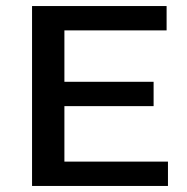

<svg xmlns="http://www.w3.org/2000/svg" viewBox="-20 -615 619 635"><path d="M86 0V-595H531V-514.5H193V-80.5H535.5V0ZM146 -264V-344.5H488V-264Z"/></svg>

Font: Encode Sans SC SemiExpanded Medium
Style: Regular
Weight: 500
Width: 6
Designer: Multiple Designers
Foundry: Impallari Type
Version: Version 3.002